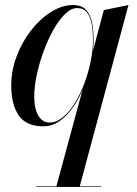

<svg xmlns="http://www.w3.org/2000/svg" viewBox="-20 -490 544 760"><path d="M202.5 250 309.5 -144.5Q318.5 -164.5 327.5 -195Q336.5 -225.5 341 -249L346.5 -283.5L391 -450L488.5 -470L295 250ZM123.5 250V247.5H381V250ZM151.5 10Q84 10 54.2 -33Q24.5 -76 24.5 -152.5Q24.5 -210 45.5 -266.2Q66.5 -322.5 102 -368.5Q137.5 -414.5 181.2 -442.2Q225 -470 269.5 -470Q303.5 -470 321 -450.5Q338.5 -431 344.5 -399.5Q350.5 -368 350.5 -331.5Q350.5 -300.5 344.5 -263.2Q338.5 -226 326.5 -187.8Q314.5 -149.5 297.5 -114.2Q280.5 -79 258 -50.8Q235.5 -22.5 209 -6.2Q182.5 10 151.5 10ZM176.5 -5Q203.5 -5 229 -26Q254.5 -47 276.2 -82Q298 -117 314 -160Q330 -203 339 -247.8Q348 -292.5 348 -331.5Q348 -367 342.8 -395.5Q337.5 -424 324 -441Q310.5 -458 285.5 -458Q261 -458 236.8 -434Q212.5 -410 190.8 -371Q169 -332 152 -285.2Q135 -238.5 125.2 -192Q115.5 -145.5 115.5 -108Q115.5 -59.5 131.8 -32.2Q148 -5 176.5 -5Z"/></svg>

Font: Bodoni Moda 72pt Medium
Style: Italic
Weight: 500
Italic angle: -13°
Designer: Owen Earl
Foundry: indestructible type
Version: Version 2.004